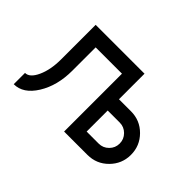

<svg xmlns="http://www.w3.org/2000/svg" viewBox="-87 -660 882 882"><g transform="rotate(45 354.0 -219.5)"><path d="M517.6 -73.2Q545.9 -73.2 565.9 -93.3Q585.9 -113.3 585.9 -141.6Q585.9 -169.9 565.9 -189.9Q545.9 -210 517.6 -210H439.5V-73.2ZM48.8 9.8V-63.5Q79.1 -63.5 100.6 -110.6Q122.1 -157.7 122.1 -224.6V-449.2H439.5V-283.2H517.6Q576.7 -283.2 617.9 -241.7Q659.2 -200.2 659.2 -141.6Q659.2 -83 617.9 -41.5Q576.7 0 517.6 0H366.2V-376H195.3V-224.6Q195.3 -127.4 152.6 -58.8Q109.9 9.8 48.8 9.8Z"/></g></svg>

Font: Catrinity
Style: Regular
Weight: 400
Designer: Alexander Lange
Foundry: High-Logic / Made with FontCreator
Version: Version 2.090;May 20, 2024;FontCreator 15.0.0.2974 64-bit